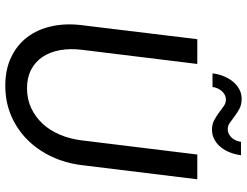

<svg xmlns="http://www.w3.org/2000/svg" viewBox="-124 -800 932 725"><g transform="rotate(90 342.5 -438.0)"><path d="M314 -73.5Q354.5 -73.5 388 -89Q421.5 -104.5 447 -131.8Q472.5 -159 488.8 -197Q505 -235 510.5 -280L564 -716.5H657.5L604 -280Q596.5 -218.5 571.5 -165.8Q546.5 -113 507.5 -74.2Q468.5 -35.5 417 -13.5Q365.5 8.5 304 8.5Q243 8.5 196.8 -13.5Q150.5 -35.5 121 -74.2Q91.5 -113 79.8 -165.8Q68 -218.5 75.5 -280L128.5 -716.5H222L168.5 -280.5Q163 -235.5 170 -197.5Q177 -159.5 195.5 -132Q214 -104.5 243.8 -89Q273.5 -73.5 314 -73.5ZM467.5 -831.5Q478 -831.5 486.5 -835.8Q495 -840 501.2 -847.2Q507.5 -854.5 511.2 -863.5Q515 -872.5 516 -881.5H566.5Q564 -860 556.2 -840.2Q548.5 -820.5 536.2 -805.2Q524 -790 507.2 -781Q490.5 -772 470.5 -772Q450 -772 434.5 -780.2Q419 -788.5 406 -798.2Q393 -808 381.5 -816.2Q370 -824.5 357.5 -824.5Q347 -824.5 338.5 -820Q330 -815.5 323.8 -808.2Q317.5 -801 313.8 -792Q310 -783 309 -774H257.5Q260 -795.5 268 -815.5Q276 -835.5 288.5 -850.8Q301 -866 317.5 -875Q334 -884 354 -884Q375 -884 390.8 -875.8Q406.5 -867.5 419.2 -857.8Q432 -848 443.5 -839.8Q455 -831.5 467.5 -831.5Z"/></g></svg>

Font: Lato 2
Style: Italic
Weight: 400
Italic angle: -7°
Designer: Lukasz Dziedzic with Adam Twardoch and Botio Nikoltchev
Foundry: tyPoland Lukasz Dziedzic
Version: Version 2.015; 2015-08-06; http://www.latofonts.com/